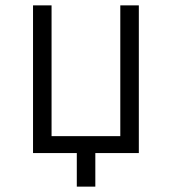

<svg xmlns="http://www.w3.org/2000/svg" viewBox="-20 -570 640 715"><path d="M266 125H335V0H497V-550H428V-63H172V-550H103V0H266Z"/></svg>

Font: JetBrains Mono ExtraLight
Style: Regular
Weight: 240
Monospace: yes
Designer: Philipp Nurullin, Konstantin Bulenkov
Foundry: JetBrains
Version: Version 2.305